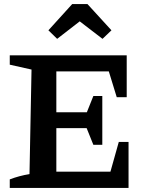

<svg xmlns="http://www.w3.org/2000/svg" viewBox="-20 -924 728 944"><path d="M564 -226H612V0H28V-42Q75 -60 125 -68L135 -582L28 -606V-652H603V-446H554L515 -573H257V-372H407L439 -452H483V-212H439L406 -294H257V-80H523ZM410 -904 528 -775 484 -733 372 -819 261 -733 218 -775 335 -904Z"/></svg>

Font: Piazzolla SemiBold
Style: Regular
Weight: 600
Designer: Juan Pablo del Peral
Foundry: Huerta Tipografica
Version: Version 1.330